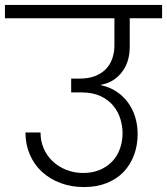

<svg xmlns="http://www.w3.org/2000/svg" viewBox="-49 -760 676 777"><path d="M-29 -740H607V-686H476V-571Q476 -508 443.5 -467Q411 -426 360 -417V-415Q394 -408 421.5 -390Q449 -372 468.5 -345.5Q488 -319 498 -286.5Q508 -254 508 -218Q508 -171 493 -131.5Q478 -92 450.5 -63.5Q423 -35 382.5 -19Q342 -3 291 -3Q239 -3 195.5 -19.5Q152 -36 120.5 -65Q89 -94 71.5 -135Q54 -176 54 -224H115Q115 -189 128 -159Q141 -129 164.5 -107Q188 -85 219.5 -72.5Q251 -60 288 -60Q324 -60 353.5 -72Q383 -84 404 -105.5Q425 -127 436 -157Q447 -187 447 -222Q447 -250 438 -279Q429 -308 409.5 -332Q390 -356 358 -371Q326 -386 281 -386H239V-442H274Q310 -442 336.5 -452.5Q363 -463 380 -481Q397 -499 405.5 -523.5Q414 -548 414 -575V-686H-29Z"/></svg>

Font: SVN-Poppins Light
Style: Regular
Weight: 300
Designer: Ninad Kale (Devanagari), Jonny Pinhorn (Latin)
Foundry: Indian Type Foundry
Version: Version 3.002 2017; ttfautohint (v1.8.3)